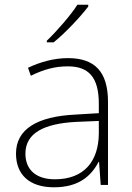

<svg xmlns="http://www.w3.org/2000/svg" viewBox="-20 -786 561 816"><path d="M355 -766H309C282 -723 221 -653 179 -613V-606H208C260 -648 322 -715 355 -758ZM269 -539C208 -539 150 -522 99 -498L111 -464C166 -491 214 -504 268 -504C356 -504 400 -459 400 -345V-305L300 -299C139 -291 48 -238 48 -133C48 -44 105 10 209 10C314 10 367 -37 399 -98H401L408 0H439V-353C439 -482 382 -539 269 -539ZM304 -268 400 -272V-219C399 -101 338 -24 213 -24C134 -24 88 -64 88 -133C88 -221 168 -261 304 -268Z"/></svg>

Font: Noto Sans Cherokee ExtraLight
Style: Regular
Weight: 200
Designer: Monotype Design Team
Foundry: Monotype Imaging Inc.
Version: Version 2.001